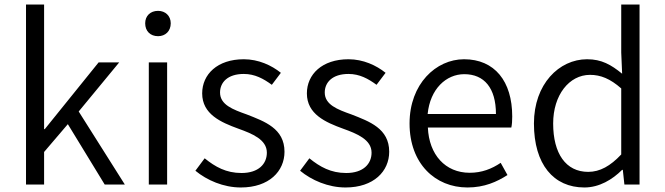

<svg xmlns="http://www.w3.org/2000/svg" viewBox="-20 -816 2942 849"><path d="M95 0H175V-144L280 -267L443 0H532L328 -323L507 -540H416L178 -245H175V-796H95Z M638 0H719V-540H638ZM679 -656C711 -656 735 -678 735 -713C735 -746 711 -768 679 -768C645 -768 622 -746 622 -713C622 -678 645 -656 679 -656Z M1045 13C1170 13 1238 -59 1238 -145C1238 -248 1150 -279 1071 -310C1009 -332 953 -353 953 -407C953 -451 986 -489 1058 -489C1107 -489 1145 -468 1182 -441L1222 -494C1181 -527 1123 -554 1058 -554C941 -554 874 -487 874 -403C874 -311 957 -275 1034 -247C1095 -225 1160 -199 1160 -141C1160 -91 1123 -51 1048 -51C980 -51 932 -78 885 -116L844 -61C895 -19 968 13 1045 13Z M1508 13C1633 13 1701 -59 1701 -145C1701 -248 1613 -279 1534 -310C1472 -332 1416 -353 1416 -407C1416 -451 1449 -489 1521 -489C1570 -489 1608 -468 1645 -441L1685 -494C1644 -527 1586 -554 1521 -554C1404 -554 1337 -487 1337 -403C1337 -311 1420 -275 1497 -247C1558 -225 1623 -199 1623 -141C1623 -91 1586 -51 1511 -51C1443 -51 1395 -78 1348 -116L1307 -61C1358 -19 1431 13 1508 13Z M2047 13C2122 13 2177 -12 2224 -42L2194 -96C2154 -69 2110 -52 2057 -52C1949 -52 1877 -132 1872 -252H2241C2244 -265 2245 -283 2245 -301C2245 -457 2167 -554 2032 -554C1908 -554 1791 -445 1791 -270C1791 -92 1905 13 2047 13ZM1871 -312C1882 -423 1953 -488 2033 -488C2121 -488 2173 -427 2173 -312Z M2564 13C2630 13 2688 -22 2731 -65H2734L2741 0H2808V-796H2727V-584L2731 -490C2682 -530 2640 -554 2576 -554C2452 -554 2341 -444 2341 -270C2341 -89 2428 13 2564 13ZM2581 -56C2482 -56 2426 -137 2426 -270C2426 -396 2497 -485 2589 -485C2636 -485 2678 -468 2727 -425V-133C2679 -82 2633 -56 2581 -56Z"/></svg>

Font: Source Han Sans JP Normal
Style: Regular
Weight: 350
Designer: Ryoko NISHIZUKA 西塚涼子 (kana, bopomofo & ideographs); Paul D. Hunt (Latin, Greek & Cyrillic); Sandoll Communications 산돌커뮤니
Foundry: Adobe
Version: Version 2.002;hotconv 1.0.116;makeotfexe 2.5.65601